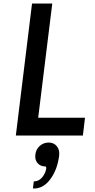

<svg xmlns="http://www.w3.org/2000/svg" viewBox="-20 -770 537 1091"><path d="M70 0 162 -750H277L197 -101H463L451 0ZM167 301 172 261Q214 260 236 211Q248 181 239 176Q210 176 193.5 157Q177 138 181 108Q184 79 205.5 59.5Q227 40 257 40Q286 40 303 61Q320 82 316 115Q306 195 265 249.5Q224 304 167 301Z"/></svg>

Font: Orkney Medium
Style: MediumItalic
Weight: 500
Designer: Samuel Oakes and Alfredo Marco Pradil
Foundry: Alfredo Marco Pradil
Version: 1.0; ttfautohint (v1.5)